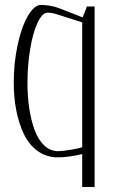

<svg xmlns="http://www.w3.org/2000/svg" viewBox="-20 -626 460 771"><path d="M310.1 -536.1 206.5 -569.3Q187 -575.2 171.4 -575.2Q149.4 -575.2 130.4 -533.7Q111.3 -492.2 100.8 -427.2Q90.3 -362.3 90.3 -292Q90.3 -238.8 97.4 -191.2Q104.5 -143.6 118.9 -104.2Q133.3 -64.9 157.5 -42Q181.6 -19 212.9 -19Q230 -19 261.5 -24.2Q293 -29.3 310.1 -34.7ZM359.9 -600.1V125H310.1V-7.3Q253.9 5.9 212.9 5.9Q166.5 5.9 131.3 -19.5Q96.2 -44.9 75.7 -88.1Q55.2 -131.3 45.2 -183.6Q35.2 -235.8 35.2 -294.9Q35.2 -371.1 50.3 -443.1Q65.4 -515.1 91.1 -560.5Q116.7 -606 144.5 -606Q184.6 -606 220.7 -591.8L312 -556.2L329.1 -600.1Z"/></svg>

Font: Reswysokr
Style: Regular
Weight: 500
Version: Version 0.984